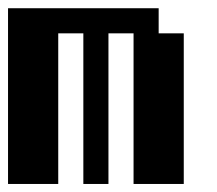

<svg xmlns="http://www.w3.org/2000/svg" viewBox="-20 -458 540 478"><path d="M0 -437.5H375V-375H437.5V0H312.5V-375H250V0H187.5V-375H125V0H0Z"/></svg>

Font: NeoDunggeunmo Code
Style: Regular
Weight: 400
Monospace: yes
Version: Version 1.600